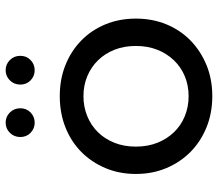

<svg xmlns="http://www.w3.org/2000/svg" viewBox="-66 -701 773 681"><g transform="rotate(-90 320.5 -360.5)"><path d="M44 -265Q44 -324 65 -373.5Q86 -423 122.5 -459Q159 -495 209.5 -515Q260 -535 320 -535Q380 -535 430 -515Q480 -495 517 -459Q554 -423 574.5 -373.5Q595 -324 595 -265Q595 -206 574.5 -156.5Q554 -107 517 -71Q480 -35 430 -14.5Q380 6 320 6Q260 6 209.5 -14.5Q159 -35 122.5 -71Q86 -107 65 -156.5Q44 -206 44 -265ZM498 -265Q498 -307 484.5 -341Q471 -375 447 -399.5Q423 -424 390.5 -437.5Q358 -451 320 -451Q282 -451 249 -437.5Q216 -424 192 -399.5Q168 -375 154.5 -341Q141 -307 141 -265Q141 -223 154.5 -189Q168 -155 192 -130Q216 -105 249 -91.5Q282 -78 320 -78Q358 -78 390.5 -91.5Q423 -105 447 -130Q471 -155 484.5 -189Q498 -223 498 -265ZM175 -675Q175 -697 190 -712Q205 -727 226 -727Q247 -727 262 -712Q277 -697 277 -675Q277 -653 262 -638.5Q247 -624 226 -624Q205 -624 190 -638.5Q175 -653 175 -675ZM361 -675Q361 -697 376 -712Q391 -727 412 -727Q433 -727 448 -712Q463 -697 463 -675Q463 -653 448 -638.5Q433 -624 412 -624Q391 -624 376 -638.5Q361 -653 361 -675Z"/></g></svg>

Font: CMG Sans Medium
Style: Regular
Weight: 500
Designer: Julieta Ulanovsky
Foundry: Julieta Ulanovsky
Version: Version 7.200